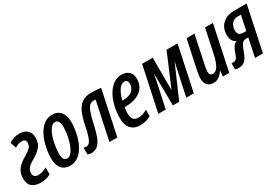

<svg xmlns="http://www.w3.org/2000/svg" viewBox="31 -1279 2894 2017"><g transform="rotate(-30 1477.5 -270.0)"><path d="M143.1 9.8Q82 9.8 42 -19.3Q2 -48.3 1 -116.7Q1 -188.5 36.9 -232.7Q72.8 -276.9 129.9 -308.6Q173.8 -334.5 203.1 -359.6Q232.4 -384.8 232.4 -425.3Q232.4 -447.3 218.8 -457.8Q205.1 -468.3 183.6 -468.3Q158.2 -468.3 137.5 -459.7Q116.7 -451.2 98.6 -440.9L74.7 -512.7Q104.5 -530.8 135.5 -540.5Q166.5 -550.3 200.2 -550.3Q263.7 -550.3 296.9 -517.6Q330.1 -484.9 330.1 -427.7Q330.1 -360.4 294.7 -319.6Q259.3 -278.8 206.1 -249Q146.5 -214.8 124 -189Q101.6 -163.1 101.6 -125Q101.6 -98.6 118.2 -85.7Q134.8 -72.8 161.6 -72.8Q187.5 -72.8 214.1 -81.5Q240.7 -90.3 265.1 -104V-20.5Q237.3 -4.9 205.6 2.4Q173.8 9.8 143.1 9.8Z M499.5 9.8Q434.1 9.8 397.7 -33.9Q361.3 -77.6 361.3 -158.7Q361.3 -200.2 369.1 -251.7Q377 -303.2 394.3 -355.7Q411.6 -408.2 439.7 -452.1Q467.8 -496.1 507.6 -523.2Q547.4 -550.3 600.6 -550.3Q665 -550.3 701.4 -505.4Q737.8 -460.4 737.8 -379.9Q737.8 -331.1 728.8 -277.3Q719.7 -223.6 701.4 -172.6Q683.1 -121.6 654.8 -80.3Q626.5 -39.1 587.9 -14.6Q549.3 9.8 499.5 9.8ZM510.3 -72.8Q535.2 -72.3 555.4 -93.3Q575.7 -114.3 591.6 -148.4Q607.4 -182.6 618.4 -223.6Q629.4 -264.6 635 -305.9Q640.6 -347.2 640.6 -381.3Q640.6 -422.4 627.7 -445.1Q614.7 -467.8 588.4 -467.8Q561.5 -467.8 540.5 -445.6Q519.5 -423.3 503.9 -387.5Q488.3 -351.6 478 -309.8Q467.8 -268.1 462.9 -227.8Q458 -187.5 458 -157.7Q458 -72.8 510.3 -72.8Z M757.8 6.8Q743.2 6.8 733.4 4.4Q723.6 2 713.9 -2.4V-85.9Q725.6 -78.6 744.6 -78.6Q765.1 -78.6 782 -95.5Q798.8 -112.3 814.2 -156Q829.6 -199.7 845.2 -280.3Q862.8 -369.1 889.4 -428Q916 -486.8 960.2 -516.1Q1004.4 -545.4 1073.7 -545.4Q1105.5 -545.4 1131.3 -543Q1157.2 -540.5 1188 -536.6L1074.7 0H979L1076.2 -459Q1064.5 -460.9 1052.7 -460.9Q1004.4 -460.9 979.5 -410.6Q954.6 -360.4 930.2 -247.6Q913.1 -167.5 892.1 -110.6Q871.1 -53.7 839.4 -23.7Q807.6 6.3 757.8 6.8Z M1347.7 9.8Q1277.8 9.8 1238.3 -34.2Q1198.7 -78.1 1198.7 -158.7Q1198.7 -235.4 1215.6 -305.7Q1232.4 -376 1264.2 -430.9Q1295.9 -485.8 1340.8 -517.8Q1385.7 -549.8 1441.9 -549.8Q1496.1 -549.8 1528.8 -519.3Q1561.5 -488.8 1561.5 -431.6Q1561.5 -340.3 1493.9 -289.1Q1426.3 -237.8 1307.6 -237.8H1300.3Q1293.5 -203.6 1293.5 -169.9Q1293.5 -116.7 1312.7 -93Q1332 -69.3 1370.6 -69.3Q1399.9 -69.3 1424.3 -76.9Q1448.7 -84.5 1481 -102.5V-25.4Q1450.2 -5.9 1417.2 2Q1384.3 9.8 1347.7 9.8ZM1314 -309.1H1317.4Q1401.4 -309.1 1436.5 -341.8Q1471.7 -374.5 1471.7 -424.3Q1471.7 -446.3 1460.9 -459Q1450.2 -471.7 1428.7 -471.7Q1393.1 -471.7 1362.3 -427Q1331.5 -382.3 1314 -309.1Z M1571.8 0 1687 -540H1815.9L1816.4 -151.4H1818.4L1983.4 -540H2116.7L2002.4 0H1910.6L1970.2 -276.9Q1976.6 -306.2 1982.7 -333.5Q1988.8 -360.8 1996.1 -389.6H1994.6L1824.7 0H1748.5L1743.7 -389.6H1742.7Q1737.8 -363.3 1733.4 -339.1Q1729 -314.9 1723.6 -288.6L1662.1 0Z M2241.2 9.8Q2191.9 9.8 2165.8 -18.6Q2139.6 -46.9 2139.6 -99.6Q2139.6 -117.7 2143.1 -141.6Q2146.5 -165.5 2150.9 -187.5L2226.6 -540H2321.8L2251.5 -206.5Q2246.1 -183.6 2242.9 -162.4Q2239.7 -141.1 2239.7 -123Q2239.7 -76.7 2278.3 -76.7Q2318.8 -76.7 2345.5 -123.5Q2372.1 -170.4 2389.2 -252.9L2450.7 -540H2545.9L2432.1 0H2355.5L2360.8 -67.4H2357.9Q2335 -30.8 2305.2 -10.5Q2275.4 9.8 2241.2 9.8Z M2546.4 5.4Q2531.2 5.4 2520.8 3.7Q2510.3 2 2503.4 0V-77.1Q2511.7 -74.2 2527.3 -74.2Q2545.4 -74.2 2559.6 -86.7Q2573.7 -99.1 2585 -132.8Q2603 -187 2620.1 -214.1Q2637.2 -241.2 2666.5 -250.5Q2639.2 -263.2 2623.5 -287.6Q2607.9 -312 2607.9 -356.9Q2607.9 -442.4 2662.1 -491.2Q2716.3 -540 2805.2 -540H2955.1L2840.8 0H2745.1L2791.5 -222.7H2766.6Q2745.6 -222.7 2731.2 -214.6Q2716.8 -206.5 2703.6 -182.1Q2690.4 -157.7 2672.9 -109.4Q2649.4 -44.9 2620.6 -19.8Q2591.8 5.4 2546.4 5.4ZM2772 -291H2807.1L2844.2 -468.3H2803.2Q2769.5 -468.3 2747.8 -451.7Q2726.1 -435.1 2715.8 -409.2Q2705.6 -383.3 2705.6 -356Q2705.6 -325.2 2720.9 -308.1Q2736.3 -291 2772 -291Z"/></g></svg>

Font: Open Sans Condensed SemiBold
Style: Italic
Weight: 600
Width: 3
Italic angle: -12°
Designer: Monotype Design Team
Foundry: Monotype Imaging Inc.
Version: Version 3.000; ttfautohint (v1.8.4)